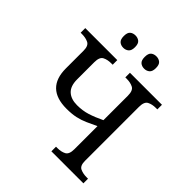

<svg xmlns="http://www.w3.org/2000/svg" viewBox="-239 -1071 1234 1234"><g transform="rotate(45 378.0 -454.5)"><path d="M473 -797Q451 -797 436.5 -809.5Q422 -822 422 -853Q422 -885 436.5 -897Q451 -909 473 -909Q494 -909 509 -897Q524 -885 524 -853Q524 -822 509 -809.5Q494 -797 473 -797ZM283 -797Q261 -797 246.5 -809.5Q232 -822 232 -853Q232 -885 246.5 -897Q261 -909 283 -909Q304 -909 319 -897Q334 -885 334 -853Q334 -822 319 -809.5Q304 -797 283 -797ZM427 0V-42H440Q474 -42 498 -54.5Q522 -67 522 -114V-324Q486 -307 454 -292.5Q422 -278 386 -270Q350 -262 302 -262Q116 -262 116 -443V-604Q116 -648 91.5 -660Q67 -672 34 -672H21V-714H312V-672H299Q265 -672 241 -659.5Q217 -647 217 -600V-444Q217 -383 248 -354.5Q279 -326 334 -326Q384 -326 427 -339.5Q470 -353 522 -378V-600Q522 -647 498 -659.5Q474 -672 440 -672H427V-714H718V-672H705Q671 -672 647 -659.5Q623 -647 623 -600V-109Q623 -65 647.5 -53.5Q672 -42 705 -42H718V0Z"/></g></svg>

Font: NotoSerif-Regular
Style: Regular
Weight: 400
Designer: Monotype Design Team
Foundry: Monotype Imaging Inc.
Version: Version 2.007; ttfautohint (v1.8) -l 8 -r 50 -G 200 -x 14 -D